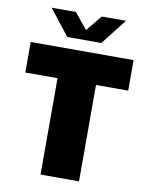

<svg xmlns="http://www.w3.org/2000/svg" viewBox="-95 -954 791 1022"><g transform="rotate(10 300.0 -442.5)"><path d="M196 0V-521H22V-686H578V-521H404V0ZM209 -746 100 -885H231L317 -780H285L371 -885H502L393 -746Z"/></g></svg>

Font: Chivo Mono Black
Style: Regular
Weight: 900
Designer: Hector Gatti
Foundry: Omnibus-Type
Version: Version 1.008